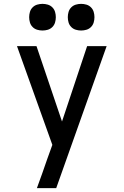

<svg xmlns="http://www.w3.org/2000/svg" viewBox="-20 -974 640 994"><path d="M171 0Q185 -38 198.5 -76Q212 -114 225 -152L251 -224L68 -735H169L301 -345L431 -735H532Q467 -551 401.5 -367.5Q336 -184 271 0ZM400 -816Q386 -816 372.5 -820Q359 -824 349 -834Q339 -844 335 -857.5Q331 -871 331 -885Q331 -899 335 -912.5Q339 -926 349 -936Q359 -946 372.5 -950Q386 -954 400 -954Q414 -954 427.5 -950Q441 -946 451 -936Q461 -926 465 -912.5Q469 -899 469 -885Q469 -871 465 -857.5Q461 -844 451 -834Q441 -824 427.5 -820Q414 -816 400 -816ZM200 -816Q186 -816 172.5 -820Q159 -824 149 -834Q139 -844 135 -857.5Q131 -871 131 -885Q131 -899 135 -912.5Q139 -926 149 -936Q159 -946 172.5 -950Q186 -954 200 -954Q214 -954 227.5 -950Q241 -946 251 -936Q261 -926 265 -912.5Q269 -899 269 -885Q269 -871 265 -857.5Q261 -844 251 -834Q241 -824 227.5 -820Q214 -816 200 -816Z"/></svg>

Font: Iosevka Custom Medium Extended
Style: Regular
Weight: 500
Width: 7
Monospace: yes
Designer: Belleve Invis
Foundry: Belleve Invis
Version: Version 11.2.4; ttfautohint (v1.8.4)